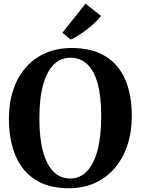

<svg xmlns="http://www.w3.org/2000/svg" viewBox="-20 -1014 766 1046"><path d="M358 11.5Q244 12 171 -35.8Q98 -83.5 63.2 -169.2Q28.5 -255 28.5 -367Q28.5 -454.5 52.5 -525.5Q76.5 -596.5 121.2 -647.2Q166 -698 229.2 -725.2Q292.5 -752.5 371 -752.5Q484 -752 556.5 -706.2Q629 -660.5 663.5 -577.5Q698 -494.5 698 -383Q698 -295.5 674.2 -223.5Q650.5 -151.5 605.8 -99Q561 -46.5 498.5 -17.8Q436 11 358 11.5ZM362.5 -41.5Q414.5 -41.5 452.5 -80Q490.5 -118.5 511 -194.5Q531.5 -270.5 531.5 -382.5Q531.5 -487.5 512.2 -558Q493 -628.5 455.5 -664Q418 -699.5 364 -699.5Q311.5 -699.5 273.8 -663.2Q236 -627 215.2 -553.2Q194.5 -479.5 194.5 -367.5Q194.5 -262 214 -189.5Q233.5 -117 271 -79.2Q308.5 -41.5 362.5 -41.5ZM365 -798.5 320 -836 446 -994 530.5 -927Q516 -908.5 496 -889.8Q476 -871 453.8 -853.8Q431.5 -836.5 409 -822.2Q386.5 -808 366 -798.5Z"/></svg>

Font: Merriweather 48pt
Style: Bold
Weight: 700
Version: Version 2.100